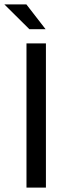

<svg xmlns="http://www.w3.org/2000/svg" viewBox="-34 -853 315 873"><path d="M86.4 0V-655.8H174.8V0ZM99.6 -720.2 -14.2 -833H85.9L173.3 -720.2Z"/></svg>

Font: Varta Medium
Style: Regular
Weight: 500
Designer: Joana Correia, Viktoriya Grabowska, Eben Sorkin
Foundry: Sorkin Type Co.
Version: Version 1.004